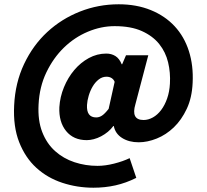

<svg xmlns="http://www.w3.org/2000/svg" viewBox="-20 -698 964 896"><path d="M46 -206Q51 -312 92.5 -399.5Q134 -487 200.5 -548.5Q267 -610 353 -644Q439 -678 534 -678Q617 -678 683.5 -651Q750 -624 795 -575.5Q840 -527 861.5 -459.5Q883 -392 879 -312Q876 -242 851.5 -190Q827 -138 791 -103.5Q755 -69 711.5 -51.5Q668 -34 627 -34Q582 -34 550 -54Q518 -74 511 -110H509Q498 -95 483.5 -83Q469 -71 452 -62Q435 -53 417.5 -48.5Q400 -44 385 -44Q323 -44 288.5 -86.5Q254 -129 257 -198Q260 -246 278.5 -291Q297 -336 326.5 -371Q356 -406 394.5 -427Q433 -448 476 -448Q500 -448 518.5 -436.5Q537 -425 548 -398H550L568 -440H672L612 -212Q590 -138 650 -138Q672 -138 693.5 -150Q715 -162 732 -184.5Q749 -207 760 -238.5Q771 -270 773 -308Q776 -359 764.5 -407Q753 -455 723 -492.5Q693 -530 642 -553Q591 -576 515 -576Q452 -576 390 -550Q328 -524 278.5 -476Q229 -428 196.5 -360.5Q164 -293 160 -210Q156 -136 177 -82Q198 -28 237 7Q276 42 327.5 59Q379 76 435 76Q471 76 512.5 65.5Q554 55 585 40L616 132Q568 156 519 167Q470 178 416 178Q340 178 270.5 155Q201 132 149.5 85Q98 38 69.5 -34.5Q41 -107 46 -206ZM386 -208Q383 -150 429 -150Q443 -150 456 -158.5Q469 -167 487 -190L515 -316Q511 -327 501 -333.5Q491 -340 477 -340Q457 -340 440.5 -327Q424 -314 412.5 -294.5Q401 -275 394 -251.5Q387 -228 386 -208Z"/></svg>

Font: Kilde Sans Black
Style: Regular
Weight: 900
Italic angle: -3°
Designer: Paul D. Hunt
Foundry: Adobe Systems Incorporated
Version: Version 1.050;PS Version 1.000;hotconv 1.0.70;makeotf.lib2.5